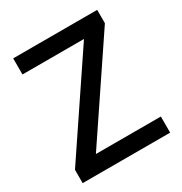

<svg xmlns="http://www.w3.org/2000/svg" viewBox="-167 -837 909 960"><g transform="rotate(-30 287.0 -357.0)"><path d="M539 0H34V-77L400 -621H45V-714H530V-637L164 -93H539Z"/></g></svg>

Font: Noto Sans Armenian Medium
Style: Regular
Weight: 500
Designer: Monotype Design Team
Foundry: Monotype Imaging Inc.
Version: Version 2.007